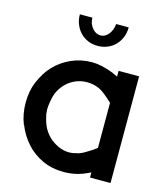

<svg xmlns="http://www.w3.org/2000/svg" viewBox="-110 -813 773 904"><g transform="rotate(15 276.0 -361.5)"><path d="M285 7Q228 7 182 -14Q134 -36 101 -73Q67 -111 48 -159H47Q28 -207 28 -262Q28 -320 47 -365Q69 -416 100 -449Q134 -485 181 -506Q228 -527 282 -527Q325 -527 384 -505Q392 -502 399 -498L412 -492V-520H512V0H412V-25L399 -19Q377 -8 354 -2Q320 7 285 7ZM138 -222 139 -221Q143 -202 151 -183Q163 -155 185 -133Q204 -114 232 -101Q258 -89 283 -89Q285 -89 287 -89Q304 -89 324 -95H325Q342 -99 360 -110Q389 -127 409 -142L412 -145V-363L410 -366Q392 -383 372 -399Q356 -412 339 -419Q313 -430 283 -430Q254 -430 228 -419Q202 -408 182 -388Q161 -367 149 -339Q140 -317 135 -276Q134 -267 134 -259Q135 -238 137 -228V-227L139 -225V-222ZM286 -659Q308 -659 324.5 -679Q341 -699 344 -730H405Q405 -704 396 -681.5Q387 -659 371 -642.5Q355 -626 333 -617Q311 -608 286 -608Q260 -608 238.5 -617Q217 -626 201 -642.5Q185 -659 176 -681.5Q167 -704 167 -730H228Q228 -701 245.5 -680Q263 -659 286 -659Z"/></g></svg>

Font: Oxford Sans SemiBold
Style: Regular
Weight: 600
Designer: Matt McInerney, Pablo Impallari, Rodrigo Fuenzalida
Foundry: Matt McInerney, Pablo Impallari, Rodrigo Fuenzalida
Version: Version 3.000g; ttfautohint (v1.5) -l 8 -r 28 -G 28 -x 14 -D